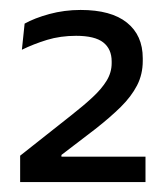

<svg xmlns="http://www.w3.org/2000/svg" viewBox="-20 -729 336 386"><path d="M20.5 -363V-416L123 -497Q148.5 -517 166.5 -533.8Q184.5 -550.5 194.5 -567Q204.5 -583.5 204.5 -602V-605.5Q204.5 -630.5 187.5 -643.8Q170.5 -657 133 -657Q101.5 -657 74.5 -648.8Q47.5 -640.5 24 -629L29.5 -681.5Q49 -692.5 79.2 -700.8Q109.5 -709 142 -709Q203.5 -709 235.2 -683.5Q267 -658 267 -612V-606.5Q267 -579.5 255.5 -557.2Q244 -535 222.8 -514Q201.5 -493 171.5 -469.5L103.5 -417.5V-404L76.5 -414H272.5V-363Z"/></svg>

Font: Anek Gujarati Medium
Style: Regular
Weight: 400
Version: Version 1.003